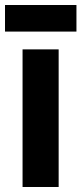

<svg xmlns="http://www.w3.org/2000/svg" viewBox="-34 -746 325 766"><path d="M271 -726H-14V-620H271ZM200 0V-549H56V0Z"/></svg>

Font: Noto Sans Gujarati UI ExtraCondensed ExtraBold
Style: Regular
Weight: 800
Width: 2
Designer: Jelle Bosma - Monotype Design Team, Universal Thirst
Foundry: Monotype Imaging Inc.
Version: Version 2.106